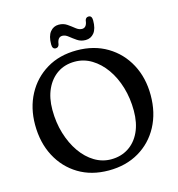

<svg xmlns="http://www.w3.org/2000/svg" viewBox="-129 -1004 1052 1134"><g transform="rotate(-15 397.5 -437.0)"><path d="M395.5 -716.5Q501 -716.5 581 -668.8Q661 -621 705.5 -537.8Q750 -454.5 750 -348Q750 -241 705.8 -158.2Q661.5 -75.5 582 -28.8Q502.5 18 397 18Q291.5 18 212.5 -29.8Q133.5 -77.5 89.2 -161.8Q45 -246 45 -355Q45 -458 88.5 -539.8Q132 -621.5 210.8 -669Q289.5 -716.5 395.5 -716.5ZM630 -285Q630 -361.5 610 -428.5Q590 -495.5 554 -546.2Q518 -597 470.2 -626Q422.5 -655 367.5 -655Q306.5 -655 261.5 -624.8Q216.5 -594.5 191.5 -540.5Q166.5 -486.5 166.5 -414Q166.5 -336 187 -268.5Q207.5 -201 243.2 -150Q279 -99 326.2 -70.5Q373.5 -42 427.5 -42Q487.5 -42 533.2 -71.5Q579 -101 604.5 -155.5Q630 -210 630 -285ZM464 -761.5Q435 -761.5 413 -776.5Q391 -791.5 372.5 -806.5Q354 -821.5 336 -821.5Q307 -821.5 302 -779Q297.5 -760 280.5 -760Q259.5 -760 259.5 -789.5Q259.5 -840 279.8 -865.2Q300 -890.5 332 -890.5Q361 -890.5 382.8 -875.5Q404.5 -860.5 423 -845.5Q441.5 -830.5 460 -830.5Q489 -830.5 493.5 -873Q498 -891.5 515.5 -891.5Q536 -891.5 536 -862Q536 -811.5 516 -786.5Q496 -761.5 464 -761.5Z"/></g></svg>

Font: Fraunces 9pt S100
Style: Regular
Weight: 400
Version: Version 1.000; ttfautohint (v1.8.3)